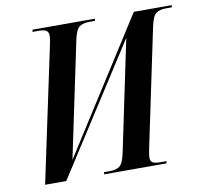

<svg xmlns="http://www.w3.org/2000/svg" viewBox="-79 -800 939 885"><g transform="rotate(-10 390.5 -357.0)"><path d="M195 -627Q202 -658 202 -672Q202 -691 191 -697.5Q180 -704 156 -704H127L129 -714H421L419 -704H393Q363 -704 346.5 -692Q330 -680 320 -634L206 -91L603 -714H781L779 -704H751Q722 -704 705.5 -692Q689 -680 679 -633L564 -85Q557 -53 557 -39Q557 -22 568 -16Q579 -10 604 -10H632L630 0H338L340 -10H368Q396 -10 412.5 -22Q429 -34 439 -81L548 -602L161 0H62Z"/></g></svg>

Font: Noto Serif Display Condensed SemiBold
Style: Italic
Weight: 600
Width: 3
Italic angle: -12°
Designer: Monotype Design Team
Foundry: Monotype Imaging Inc.
Version: Version 2.009